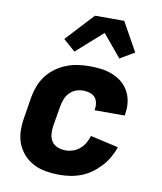

<svg xmlns="http://www.w3.org/2000/svg" viewBox="-86 -839 772 917"><g transform="rotate(10 300.0 -381.0)"><path d="M263 8Q230 8 198 2.5Q166 -3 138.5 -17Q111 -31 90 -54.5Q69 -78 58 -107Q47 -136 46.5 -169Q46 -202 52 -235L68 -335Q73 -363 83.5 -390Q94 -417 112 -440.5Q130 -464 154.5 -481.5Q179 -499 206 -509.5Q233 -520 261 -524Q289 -528 317 -528Q346 -528 374 -524.5Q402 -521 427.5 -511Q453 -501 474 -484Q495 -467 508 -443.5Q521 -420 525 -392Q529 -364 524 -335L523 -325H377V-329Q380 -345 377 -361Q374 -377 364 -388Q354 -399 338.5 -403.5Q323 -408 307 -408Q289 -408 271.5 -401.5Q254 -395 241 -381Q228 -367 221.5 -350Q215 -333 212 -316L195 -216Q192 -196 194 -176Q196 -156 206.5 -141Q217 -126 235 -119Q253 -112 273 -112Q291 -112 309 -118Q327 -124 342 -137Q357 -150 366.5 -167Q376 -184 381 -201L517 -170Q508 -144 494 -119.5Q480 -95 460.5 -74Q441 -53 418 -36.5Q395 -20 369 -10Q343 0 316 4Q289 8 263 8ZM233 -584 175 -635 300 -770H442L520 -630L450 -589L360 -697Z"/></g></svg>

Font: Iosevka Heavy Extended
Style: Italic
Weight: 900
Width: 7
Italic angle: -9°
Monospace: yes
Designer: Belleve Invis
Foundry: Belleve Invis
Version: Version 32.5.0; ttfautohint (v1.8.4)